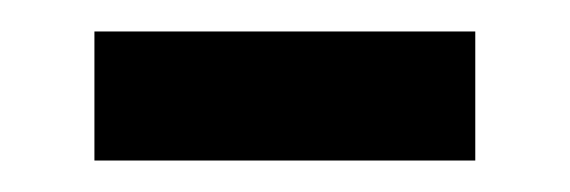

<svg xmlns="http://www.w3.org/2000/svg" viewBox="-20 -329 362 122"><path d="M40 -227V-309H282V-227Z"/></svg>

Font: Noto Sans Khmer
Style: Regular
Weight: 400
Designer: Danh Hong and the Monotype Design Team
Foundry: Monotype Imaging Inc.
Version: Version 1.900